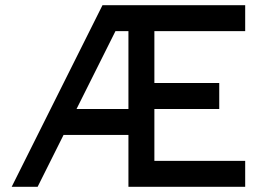

<svg xmlns="http://www.w3.org/2000/svg" viewBox="-20 -720 1015 740"><path d="M25 0H125L225 -200H475V0H925V-100H575V-300H825V-400H575V-600H925V-700H375ZM275 -300 425 -600H475V-300Z"/></svg>

Font: LS-VG5000
Style: Regular
Weight: 400
Designer: Justin Bihan, 2021
Foundry: Justin Bihan, 2021
Version: Version 1.000;Glyphs 3.1.2 (3151)